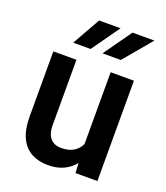

<svg xmlns="http://www.w3.org/2000/svg" viewBox="-139 -846 821 950"><g transform="rotate(20 271.5 -370.5)"><path d="M331.5 -749.5 227.1 -602.5H135.7L218.8 -749.5ZM386.2 -602.5H290L394.5 -749.5H509.8ZM359.9 -149.9V-528.3H482.4V0H367.2L364.3 -52.2Q340.8 -22.9 306.2 -6.6Q271.5 9.8 224.6 9.8Q175.3 9.8 137.7 -10.3Q100.1 -30.3 79.1 -73.7Q58.1 -117.2 58.1 -187V-528.3H179.7V-186Q179.7 -150.9 190.2 -130.4Q200.7 -109.9 218 -101.1Q235.4 -92.3 255.9 -92.3Q296.9 -92.3 322 -107.7Q347.2 -123 359.9 -149.9Z"/></g></svg>

Font: Robert Sans
Style: Bold
Weight: 700
Designer: Christian Robertson (extended by Adam Twardoch)
Foundry: Google
Version: Version 12.135;April 2, 2019;FontCreator 11.5.0.2425 64-bit;